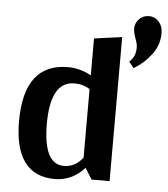

<svg xmlns="http://www.w3.org/2000/svg" viewBox="-54 -799 750 859"><g transform="rotate(5 321.5 -369.5)"><path d="M469 -647V0H388L357 -50Q301 12 223 12Q133 12 87.5 -49.5Q42 -111 42 -232Q42 -492 240 -492Q294 -492 344 -464V-630ZM344 -95V-402Q314 -422 275 -422Q167 -422 167 -232Q167 -50 259 -50Q310 -50 344 -95ZM643 -680Q643 -627 611 -584Q579 -541 532 -513L510 -540Q526 -556 532 -571Q538 -586 538 -608Q538 -622 529 -645Q519 -673 519 -689Q519 -715 537 -733Q555 -751 581 -751Q607 -751 625 -731Q643 -711 643 -680Z"/></g></svg>

Font: Arya
Style: Bold
Weight: 700
Designer: Eduardo Rodriguez Tunni, Modular Infotech
Foundry: Eduardo Rodriguez Tunni, Modular Infotech
Version: Version 1.002